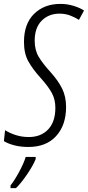

<svg xmlns="http://www.w3.org/2000/svg" viewBox="-45 -744 451 985"><path d="M294 -195Q294 -249 273.5 -290Q253 -331 216 -372Q174 -418 153.5 -452.5Q133 -487 133 -535Q133 -602 169 -638Q205 -674 260 -674Q290 -674 315 -664.5Q340 -655 360 -642L386 -690Q367 -703 334 -713.5Q301 -724 265 -724Q182 -724 130 -673Q78 -622 78 -529Q78 -469 100.5 -429Q123 -389 161 -347Q204 -299 221.5 -266Q239 -233 239 -191Q239 -119 202 -80Q165 -41 103 -41Q67 -41 36 -51Q5 -61 -19 -76L-25 -20Q-4 -7 28.5 1.5Q61 10 101 10Q192 10 243 -46Q294 -102 294 -195ZM37 221Q64 195 95 149Q126 103 138 72V61H87Q77 94 52.5 139Q28 184 9 207V221Z"/></svg>

Font: Noto Sans Display Condensed Light
Style: Italic
Weight: 300
Width: 3
Designer: Monotype Design team
Foundry: Monotype Imaging Inc.
Version: 1.000